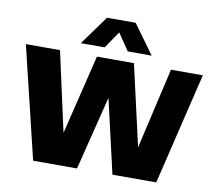

<svg xmlns="http://www.w3.org/2000/svg" viewBox="-86 -905 1132 1006"><g transform="rotate(10 480.0 -402.5)"><path d="M152.5 0 9 -595H190.5L307.5 -65H258L387 -595H584L704.5 -65H659L781 -595H950.5L807.5 0H574.5L462 -488.5H508L386 0ZM291.5 -650 404 -805H556L668.5 -650H541.5L468 -758H492L418.5 -650Z"/></g></svg>

Font: Encode Sans SC SemiCondensed ExtraBold
Style: Regular
Weight: 800
Width: 4
Designer: Multiple Designers
Foundry: Impallari Type
Version: Version 3.002